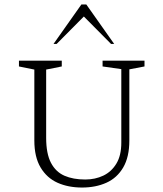

<svg xmlns="http://www.w3.org/2000/svg" viewBox="-20 -832 733 861"><path d="M348 9Q286 9 238 -12.5Q190 -34 162 -81Q134 -128 134 -202V-520L65 -534V-560H257V-534L187 -520V-214Q187 -143 208.5 -102Q230 -61 269 -44Q308 -27 362 -27Q407 -27 443.5 -44.5Q480 -62 502 -98.5Q524 -135 524 -192V-522L440 -534V-560H628V-534L560 -521V-202Q560 -128 532.5 -81Q505 -34 457 -12.5Q409 9 348 9ZM220 -635 345 -812H367L492 -635H478L356 -758L234 -635Z"/></svg>

Font: Spectral SC ExtraLight
Style: Regular
Weight: 275
Designer: Jean-Baptiste Levee
Foundry: Production Type
Version: Version 2.001